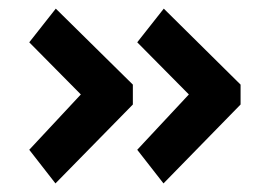

<svg xmlns="http://www.w3.org/2000/svg" viewBox="-20 -471 614 447"><path d="M360.6 -44 299.5 -122.3 419.7 -251.1 299.5 -372.5 361.3 -450.9 540.1 -274V-227.7ZM109.1 -44 48.1 -122.3 168.2 -251.1 48.1 -372.5 109.9 -450.9 289.3 -274V-227.7Z"/></svg>

Font: Cairo
Style: Regular
Weight: 400
Designer: Mohamed Gaber, Accademia di Belle Arti di Urbino
Foundry: Kief Type Foundry, Accademia di Belle Arti di Urbino
Version: Version 3.120